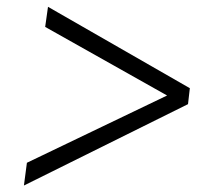

<svg xmlns="http://www.w3.org/2000/svg" viewBox="-20 -602 640 578"><path d="M546 -288.5 52 -43.5 61 -112 483 -314.5 116 -521 124.5 -581.5 551.5 -336.5Z"/></svg>

Font: Merriweather 48pt Light
Style: Italic
Weight: 300
Italic angle: -7.8°
Version: Version 2.101